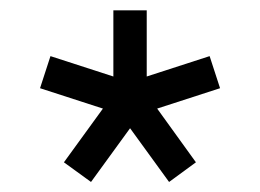

<svg xmlns="http://www.w3.org/2000/svg" viewBox="-20 -722 511 377"><path d="M202.6 -701.7H268.1V-571.8L391.6 -611.8L412.1 -548.8L288.6 -508.8L364.7 -403.3L312 -364.7L235.4 -470.2L158.7 -364.7L105.5 -403.3L182.1 -508.8L58.6 -548.8L79.1 -611.8L202.6 -571.8Z"/></svg>

Font: Aeronef
Style: Regular
Weight: 400
Designer: Peter Wiegel - CAT-Fonts Germany
Foundry: CAT-Fonts, Peter Wiegel
Version: Version 0.002